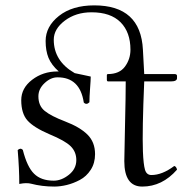

<svg xmlns="http://www.w3.org/2000/svg" viewBox="-20 -685 697 715"><path d="M377.9 -404.8Q377.9 -408.7 381.8 -409.2Q424.8 -409.2 445.3 -437Q465.8 -464.8 465.8 -500Q465.8 -564.9 429 -602.1Q392.1 -639.2 320.8 -639.2Q262.7 -639.2 221.4 -608.2Q180.2 -577.1 180.2 -537.1Q180.2 -457.5 258.3 -412.6Q269.5 -410.6 289.6 -406Q309.6 -401.4 317.9 -399.9Q317.9 -387.7 315.4 -355.5Q313 -323.2 313 -304.2Q301.8 -293 292 -303.2Q277.8 -397.5 193.8 -397Q168.9 -397 146 -375.5Q123 -354 123 -326.2Q123 -291 146.5 -272Q169.9 -252.9 222.2 -232.9Q277.3 -211.9 305.7 -183.8Q334 -155.8 334 -110.8Q334 -77.6 317.9 -52.7Q301.8 -27.8 277.3 -14.9Q252.9 -2 228.5 3.9Q204.1 9.8 182.1 9.8Q136.2 9.8 95.2 -1Q88.4 -2.9 76.2 -2.9Q67.4 -2.9 51.8 0Q51.8 -56.2 45.9 -126Q55.7 -135.7 64.9 -127Q81.1 -63 106.9 -38.1Q132.8 -12.2 180.2 -12.2Q209 -12.2 236.6 -34.2Q264.2 -56.2 264.2 -88.9Q264.2 -119.6 243.2 -140.4Q222.2 -161.1 164.1 -185.1Q106 -210 82.5 -236.1Q59.1 -262.2 59.1 -312Q59.1 -356.9 99.6 -387.9Q140.1 -418.9 193.8 -418.9H198.7Q171.4 -443.4 160.6 -469.7Q149.9 -496.1 149.9 -532.2Q149.9 -586.4 199.5 -625.7Q249 -665 331.1 -665Q503.9 -665 512.2 -500L517.1 -409.2H629.9Q638.7 -409.2 639.2 -402.8V-394Q639.2 -381.8 616.2 -381.8H517.1Q509.3 -199.7 512.2 -121.1Q514.2 -72.3 520 -52.7Q525.9 -33.2 543.9 -33.2Q584 -33.2 628.9 -66.9Q636.7 -64.9 639.2 -53.2Q584 9.8 509.8 9.8Q442.9 9.8 442.9 -85Q442.9 -110.8 445.6 -220.5Q448.2 -330.1 448.2 -381.8H382.8Q377.9 -381.8 377.9 -388.2Z"/></svg>

Font: Linux Libertine Display
Style: Regular
Weight: 400
Designer: Philipp H. Poll
Foundry: Philipp H. Poll
Version: Version 5.0.9